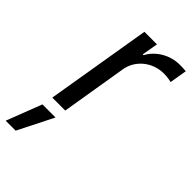

<svg xmlns="http://www.w3.org/2000/svg" viewBox="-294 -625 938 938"><g transform="rotate(45 174.5 -156.5)"><path d="M29.8 0H119.3L175.8 -342C188.2 -415.5 254.3 -468.8 332.7 -468.8C355.5 -468.8 378.6 -464.5 384.9 -462.7L399.9 -552.2C389.6 -553.6 368.6 -554 355.5 -554C290.5 -554 227.3 -517 198.5 -462H192.8L207.4 -545.5H120.7ZM-51.5 240.8H17.4L109.7 57.5H19.2Z"/></g></svg>

Font: Margiela Sans Text
Style: Italic
Weight: 400
Italic angle: -9.39999°
Designer: Stefan Endress, Andreas Faust
Version: Version 1.100;FEAKit 1.0